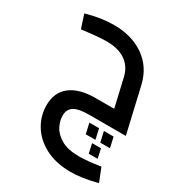

<svg xmlns="http://www.w3.org/2000/svg" viewBox="-194 -619 977 1064"><g transform="rotate(30 294.0 -87.0)"><path d="M588 301Q532 315 493.5 320.5Q455 326 421 326Q325 326 257 290Q189 254 154.5 196Q120 138 120 72Q120 -11 176.5 -54.5Q233 -98 336 -98H455L413 -279Q399 -338 353 -369.5Q307 -401 231 -401Q184 -401 75 -387L47 -473Q142 -500 222 -500Q337 -500 416 -445Q495 -390 519 -289L586 0H351Q284 0 255 18.5Q226 37 226 77Q226 109 243 143.5Q260 178 302.5 203Q345 228 416 228Q471 228 554 215ZM436 37 451 103H389L374 37ZM544 103H482L467 37H529ZM457 188 444 128H501L514 188Z"/></g></svg>

Font: Cairo SemiBold
Style: Italic
Weight: 600
Italic angle: -13°
Designer: Mohamed Gaber, Accademia di Belle Arti di Urbino and others
Foundry: Kief Type Foundry, Accademia di Belle Arti di Urbino and others
Version: Version 3.011